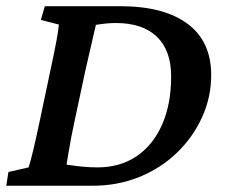

<svg xmlns="http://www.w3.org/2000/svg" viewBox="-22 -593 723 613"><path d="M121.1 -573.2H362.3Q501 -573.2 576.7 -517.1Q652.3 -460.9 652.3 -353.5Q652.3 -282.2 623 -218.3Q593.8 -154.3 542.5 -105Q491.2 -55.7 422.4 -27.8Q353.5 0 274.4 0H-2L4.9 -43.9L69.3 -58.6Q74.2 -72.3 83.5 -110.8Q92.8 -149.4 104.5 -205.1L138.7 -367.2Q152.3 -429.7 158.7 -465.3Q165 -501 166 -514.6L108.4 -529.3ZM284.2 -513.7Q281.2 -500 272.5 -463.4Q263.7 -426.8 250 -365.2L215.8 -205.1Q210 -178.7 204.6 -150.4Q199.2 -122.1 195.8 -100.1Q192.4 -78.1 190.4 -67.4Q215.8 -63.5 240.2 -61Q264.6 -58.6 289.1 -58.6Q361.3 -58.6 414.1 -94.2Q466.8 -129.9 495.6 -195.3Q524.4 -260.7 524.4 -348.6Q524.4 -432.6 478.5 -476.1Q432.6 -519.5 348.6 -519.5Q333 -519.5 317.9 -518.1Q302.7 -516.6 284.2 -513.7Z"/></svg>

Font: Crimson Pro SemiBold
Style: Italic
Weight: 600
Italic angle: -12°
Designer: Jacques Le Bailly
Foundry: Baron von Fonthausen
Version: Version 1.003